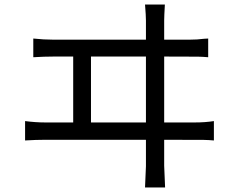

<svg xmlns="http://www.w3.org/2000/svg" viewBox="-20 -788 1040 842"><path d="M620 -251V-540H379V-251ZM704 34H616Q620 -44 620 -59V-175H178Q138 -175 90 -172V-257Q136 -251 178 -251H301V-540H215Q173 -540 126 -537V-619Q172 -614 215 -614H620V-698Q620 -719 616 -768H703Q700 -716 700 -698V-614H810Q846 -614 875 -618L893 -619V-537Q872 -539 848.5 -539.5Q825 -540 700 -540V-251H835Q880 -251 918 -257V-172Q897 -174 873.5 -174.5Q850 -175 700 -175V-61Q700 -46 704 34Z"/></svg>

Font: Source Han Sans & Saira Hybrid
Style: Regular
Weight: 400
Designer: Ryoko NISHIZUKA 西塚涼子 (kana & ideographs); Paul D. Hunt (Latin, Greek & Cyrillic); Wenlong ZHANG 张文龙 (bopomofo); Sandoll 
Foundry: Adobe Systems Incorporated
Version: Version 1.00;August 2, 2021;FontCreator 13.0.0.2675 64-bit